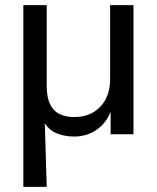

<svg xmlns="http://www.w3.org/2000/svg" viewBox="-20 -523 613 748"><path d="M71 205V-503H162V-189Q162 -126 188.5 -96.5Q215 -67 270 -67Q332 -67 370.5 -107Q409 -147 409 -214V-503H500V0H411V-110H419Q403 -53 362.5 -22Q322 9 269 9Q227 9 194.5 -6.5Q162 -22 144 -63H154L162 205Z"/></svg>

Font: Mulish Medium
Style: Regular
Weight: 500
Designer: Vernon Adams
Foundry: Vernon Adams
Version: Version 3.603; ttfautohint (v1.8.3)